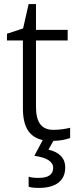

<svg xmlns="http://www.w3.org/2000/svg" viewBox="-20 -679 390 939"><path d="M241 10 217 53Q257 62 278 84Q299 106 299 139Q299 189 265.5 214.5Q232 240 170 240Q135 240 120 234V185Q136 191 169 191Q240 191 240 142Q240 96 148 83L189 6Q139 -5 115.5 -43Q92 -81 92 -150V-481H14V-514L93 -540L120 -659H156V-533H311V-481H156V-156Q156 -99 177 -71.5Q198 -44 241 -44Q281 -44 323 -54V-4Q287 9 241 10Z"/></svg>

Font: OpenSansMMV
Style: Light
Weight: 300
Foundry: Ascender Corporation
Version: Version 4.001